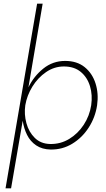

<svg xmlns="http://www.w3.org/2000/svg" viewBox="-20 -800 572 1040"><path d="M506 -230Q515 -293 497.5 -348Q480 -403 438.5 -436.5Q397 -470 333 -470Q266 -470 214.5 -428.5Q163 -387 134 -327L211 -780H181L10 220H40L103 -146Q109 -105 126.5 -69.5Q144 -34 176 -12.5Q208 9 254 10Q318 11 371.5 -21.5Q425 -54 460.5 -109Q496 -164 506 -230ZM474 -230Q465 -172 433.5 -124Q402 -76 355 -47.5Q308 -19 252 -20Q201 -21 168.5 -53Q136 -85 123 -133Q110 -181 117 -230Q126 -283 155.5 -331Q185 -379 229.5 -409.5Q274 -440 326 -440Q382 -440 417.5 -410.5Q453 -381 467.5 -333Q482 -285 474 -230Z"/></svg>

Font: Jost* 200 Thin Italic
Style: Italic
Weight: 200
Italic angle: -10°
Version: Version 3.200; ttfautohint (v0.97) -l 8 -r 50 -G 200 -x 14 -